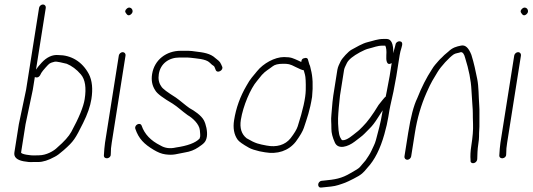

<svg xmlns="http://www.w3.org/2000/svg" viewBox="-20 -708 2380 858"><path d="M74.3 -27 94.2 -153 126.6 -307 135.7 -364C136.2 -363.3 136.8 -363 137.5 -363C146.2 -360 153.2 -362.6 158.8 -371L164.5 -382C168.1 -388 174.8 -396.3 184.5 -407C202 -426.3 201.7 -426.3 223.9 -432.1C232.5 -434.6 262.7 -426.6 278.2 -423C300 -414 322.4 -398.1 341.6 -375.2C360.8 -352.4 366.4 -315.7 358.4 -265C353 -230.8 333 -182 298.6 -118.8C287.6 -98.7 266.8 -75.4 236.2 -49C220.7 -33.2 186.9 -14 154.2 -14C146.2 -14 138.3 -13.8 130.6 -13.4C121.3 -12.9 72.8 -17.9 74.3 -27ZM154.6 -673 96.6 -307 64.2 -153 44.3 -27C41 -6.4 54.6 6.8 85.2 12.7C101.4 15.9 115.5 17 127.5 16H150.5C172 16 196.3 8.2 224.8 -7.5C233.8 -11.8 247.3 -21.6 264.6 -36.9C310.5 -77.3 316.1 -87.8 351.2 -158C370.9 -197.3 383.3 -233 388.4 -265C395.6 -310.7 391.9 -348 377.1 -377C346.9 -433.7 297 -462 240.4 -462C214.4 -464.3 188.9 -452.8 165.7 -427.5C154.4 -415.2 146.1 -405 140.9 -397L184.6 -673C185.8 -680.9 179.9 -688 172 -688C164 -688 155.8 -680.9 154.6 -673Z M511 -460 449.3 -70C447.9 -61.3 446.9 -52.4 446.3 -43.2L444.2 -13C444.4 6.1 475 1.7 474.9 -17L475.4 -27C475 -37 476.3 -51.3 479.3 -70L541 -460C542.3 -467.9 536.3 -475 528.4 -475C520.5 -475 512.3 -467.9 511 -460ZM547 -669.7C538.7 -662.6 537.3 -655.7 543 -649C549.3 -638.3 556.9 -636.8 565.7 -644.5C583.3 -659.7 563.7 -684.2 547 -669.7Z M659.7 -377C655.3 -349.4 659.8 -325.4 673.3 -305C681.7 -289.2 710.2 -269.2 751.2 -245C775 -229.9 791.3 -213.1 818.9 -193.3C839.6 -181.5 870.6 -154.2 873.2 -125.6C874.6 -110.5 875.1 -101.5 874.6 -98.5C874.1 -95.5 873.3 -92.3 872.1 -89C854.3 -69.4 816.5 -56.1 766.6 -49C740.3 -42.7 717 -45.7 696.8 -58C654.3 -79 626 -108.3 613.1 -146C607 -163.8 578.7 -150.1 584.9 -132C600 -87.9 623.9 -64.1 667 -38.3C685.4 -27.3 701.5 -20.6 718.9 -18.2C756 -13.1 768.8 -20.2 807.2 -26.9C829 -30.2 848.5 -37.7 865.8 -49.4C890.1 -66 900.5 -72.9 904.4 -97.5C908.1 -120.8 900 -153.9 891 -170.6C879 -192.7 848.5 -213.1 826.6 -225C808.4 -237.5 785.5 -258.4 765.9 -272C730.4 -294.5 705.5 -311.5 700.1 -323C689.8 -337.5 686.3 -355.5 689.7 -377C697.1 -424 734.8 -451 782.2 -451H816.6C821.4 -451 826.2 -450.7 830.9 -450C855.7 -446.5 900.1 -445.4 917.2 -428C924.4 -420.7 930.5 -415.7 935.4 -413C937.2 -411.7 938.8 -409 940.1 -405L943.7 -396C950 -377.6 980 -393.9 972.9 -410L968.5 -420C962.1 -435.2 954.1 -438.5 942.9 -448C920.1 -469.5 889.1 -473.7 852.5 -478L837.6 -480C832.7 -480.7 827.2 -481 821.4 -481H787C724.4 -481 669.9 -441.5 659.7 -377Z M1337.4 -394C1337.8 -392 1339.5 -385.6 1342.7 -374.8C1345.8 -364 1347 -340.8 1346.3 -305.1C1345.6 -269.5 1333.6 -215.6 1310.4 -143.5C1306 -129.8 1295.3 -112 1278.3 -90C1254.2 -59.8 1215.5 -48.9 1171.7 -57.5C1136.8 -64.3 1123.9 -65.5 1082.3 -90C1059.1 -108.2 1050.5 -135.8 1056.3 -172.7C1066.1 -234.3 1099.6 -312.9 1128.3 -346C1135.2 -354 1142.5 -363 1150.1 -373C1166.6 -391.2 1179.9 -397.1 1198.2 -411.5C1207.7 -419.2 1223.1 -423 1244.4 -423C1268 -423 1275.1 -422.2 1301.2 -408.5C1318.8 -399.5 1330.8 -394.7 1337.4 -394ZM1326.3 -431C1322.6 -433 1317.6 -435.3 1311.4 -438C1289.8 -447.2 1282.2 -453 1249.1 -453C1207.2 -453 1156.4 -424.3 1128.8 -390L1105.3 -361.5C1097.8 -352.5 1089.9 -340.3 1081.5 -325C1053.2 -276.8 1034.7 -225.4 1026.1 -171C1020.5 -135.8 1025.7 -106.8 1041.8 -84C1047.9 -75.4 1064.8 -63.3 1092.5 -47.8C1103.4 -41.7 1120.3 -36.4 1139.3 -32L1163.8 -27.5C1218.9 -17.6 1269.3 -33.4 1301.9 -75C1320.9 -101.1 1332.9 -121.6 1337.8 -136.5C1352.3 -180.6 1364.8 -213.5 1374.6 -275C1379.5 -325 1377.7 -366 1369 -398C1366.8 -406.2 1366.2 -413.8 1362.5 -420L1356.7 -440C1355.1 -449 1348.1 -451.4 1335.8 -447C1330.1 -445 1327 -439.7 1326.3 -431Z M1747.7 -510 1744.8 -498C1741.9 -486.3 1739.1 -479.7 1737.4 -470C1738.4 -512.7 1728.5 -534 1707.5 -534H1694.5C1666.7 -534 1647.5 -525.3 1623.2 -519.7C1600.2 -514.5 1568.7 -495.5 1550.4 -485.6C1537.1 -478.4 1508.7 -447.8 1502.2 -434C1497.1 -423.2 1489.9 -410.4 1487.6 -396L1469.3 -280.5C1467.8 -270.8 1466.6 -261.3 1465.8 -252L1461.1 -197C1458.2 -167.2 1461.2 -165.2 1460.9 -132.2C1460.8 -114.4 1466 -93.8 1476.6 -70.5C1491.1 -38.7 1534.6 -51.7 1565.4 -75.5C1571.8 -80.5 1579.2 -86.2 1587.6 -92.5C1609.1 -108.8 1608.9 -111.7 1631.4 -133.5C1643.4 -145.2 1655.3 -160.6 1667.1 -179.5C1679 -198.5 1686.6 -210.3 1690 -215L1687.9 -202C1681.6 -162.1 1669.5 -117.6 1659.9 -82C1654.6 -62.5 1648.1 -53.4 1639.9 -34.3C1633.3 -19.3 1621.4 -3 1613.5 9L1587.5 39.3C1583.2 44.2 1569.9 52.8 1547.6 65C1505.5 90.4 1476.2 94.2 1427.2 99L1417.1 100C1397 103.3 1396.9 133.1 1416.3 130L1426.5 129C1447.6 126.7 1471.9 125.5 1491.6 119C1521 109.3 1522.9 109.5 1560.2 90.6C1596.9 72.1 1603.3 64.2 1622.4 41C1654.1 7.1 1679.2 -42.7 1697.7 -108.4C1705.9 -137.5 1711.8 -163.2 1715.3 -185.5C1718.8 -207.8 1721.8 -224.3 1724.1 -235L1738.3 -299L1751.2 -368L1765.9 -461C1767.7 -472.3 1770.6 -484 1774.5 -496L1777.2 -507C1778.8 -517.2 1775 -522.7 1765.8 -523.5C1757.9 -524.2 1748.9 -517.9 1747.7 -510ZM1708.4 -300C1707.2 -292 1705.6 -284 1703.6 -276C1701.4 -274.7 1699.5 -273 1697.8 -271L1689.3 -261C1682.7 -253 1676.8 -245.7 1671.8 -239C1645.3 -195.2 1621.6 -162.8 1600.4 -142C1588.5 -130.3 1585.5 -126.2 1570.6 -115C1558.3 -105.7 1530 -79.3 1510.3 -81.5C1507.4 -81.8 1504 -86.1 1500.3 -94.2C1496.5 -102.4 1494.1 -113 1492.9 -126C1488.7 -171.5 1490.9 -189.1 1494 -228L1499.4 -281L1517.6 -396C1518.6 -402 1522.9 -412.4 1530.6 -427.2C1538.4 -441.9 1557.6 -457.6 1588.4 -474.3C1604.5 -483.1 1618.1 -488.8 1629 -491.2C1650.3 -496.1 1665.5 -504 1689.7 -504H1701.7C1706.3 -495.1 1707.8 -480.8 1706.4 -461.1C1704.8 -438.3 1707.8 -412.3 1730.4 -426L1721.2 -368Z M1800 6C1808 6 1816.2 -1.1 1817.4 -9L1834.2 -115C1844.4 -179.2 1861.7 -238.9 1886.2 -294.1C1908.2 -343.9 1915.5 -352.8 1935.2 -385.9C1950.5 -411.5 1987.7 -451.7 2007.6 -465C2015.8 -470.5 2029.2 -470.9 2039.6 -475C2048.2 -475 2054.5 -466.3 2058.7 -449C2074.9 -397.4 2084.8 -349.3 2086.8 -304.7C2087.6 -287.2 2088.9 -267.7 2090.6 -246.2C2094.5 -196.5 2091.8 -206.7 2093.9 -153C2094.9 -127.6 2092.3 -95.6 2086.2 -57C2082.3 -32.3 2081.2 -10.7 2082.9 8C2079.7 28.3 2112.1 24.8 2112.7 2C2113.2 -15.8 2113.6 -40.7 2117.4 -64.2C2119.7 -78.9 2120.8 -90.1 2120.7 -97.7C2120.3 -119.4 2123.1 -135.4 2122.4 -160.2C2121.6 -189 2123.7 -212 2121.5 -239C2118.6 -276.4 2119.6 -321.1 2112.5 -355.5C2105.3 -390.5 2098.6 -424.4 2086.5 -463C2074.1 -494.3 2059.8 -508 2041.1 -504.4C2018.9 -500 2002.7 -495.7 1983.6 -477.4C1969.3 -465.8 1959.4 -457 1954.4 -451C1949 -446.3 1944.1 -441.3 1939.6 -436C1928.5 -422.9 1920.1 -415.1 1910 -398C1885.8 -361.1 1863.9 -318.1 1844.6 -269C1828.9 -237 1815.4 -185.7 1804.2 -115L1787.4 -9C1786.2 -1.1 1792.1 6 1800 6Z M2278 -460 2216.3 -70C2214.9 -61.3 2213.9 -52.4 2213.3 -43.2L2211.2 -13C2211.4 6.1 2242 1.7 2241.9 -17L2242.4 -27C2242 -37 2243.3 -51.3 2246.3 -70L2308 -460C2309.3 -467.9 2303.3 -475 2295.4 -475C2287.5 -475 2279.3 -467.9 2278 -460ZM2314 -669.7C2305.7 -662.6 2304.3 -655.7 2310 -649C2316.3 -638.3 2323.9 -636.8 2332.7 -644.5C2350.3 -659.7 2330.7 -684.2 2314 -669.7Z"/></svg>

Font: MewTooHand
Style: CondIta
Weight: 400
Designer: Mew Too, Robert Jablonski
Version: Version 0.77